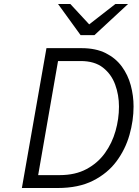

<svg xmlns="http://www.w3.org/2000/svg" viewBox="-20 -941 696 961"><path d="M89.5 0 212.5 -700H387.5Q459.5 -700 509.2 -675Q559 -650 589.8 -608Q620.5 -566 634.5 -514Q648.5 -462 648.5 -408Q648.5 -337.5 628 -265.5Q607.5 -193.5 563 -133.5Q518.5 -73.5 446 -36.8Q373.5 0 269 0ZM171 -64.5H278.5Q357 -64.5 413.2 -94.8Q469.5 -125 505.2 -174.8Q541 -224.5 558.2 -285.2Q575.5 -346 575.5 -407.5Q575.5 -465.5 556.5 -517.5Q537.5 -569.5 495.5 -602.5Q453.5 -635.5 383.5 -635.5H270.5ZM383.5 -765 270.5 -921H332L426.5 -819L557.5 -921H621L452.5 -765Z"/></svg>

Font: Overpass Light
Style: Italic
Weight: 300
Italic angle: -10°
Designer: Delve Withrington, Dave Bailey, Thomas Jockin
Foundry: Delve Fonts LLC
Version: Version 4.000; ttfautohint (v1.8.3)